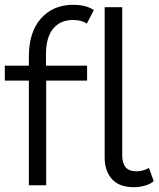

<svg xmlns="http://www.w3.org/2000/svg" viewBox="-24 -770 659 798"><path d="M96 0V-435H-4V-497H96V-535Q96 -637 146.5 -693.5Q197 -750 280 -750Q334 -750 366 -728L337 -672Q315 -687 279 -687Q227 -687 197 -651Q167 -615 167 -542V-497H338V-435H168V0ZM533 8Q471 8 441 -26Q411 -60 411 -116V-740H484V-125Q484 -92 498 -75Q512 -58 544 -58Q559 -58 573 -62.5Q587 -67 595 -72L615 -17Q601 -5 578.5 1.5Q556 8 533 8Z"/></svg>

Font: LivvicRegular
Style: Regular
Weight: 400
Designer: Jacques Le Bailly, Baron von Fonthausen
Version: Version 1.001; ttfautohint (v1.8.2)